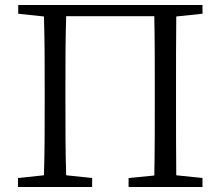

<svg xmlns="http://www.w3.org/2000/svg" viewBox="-20 -749 884 769"><path d="M791 -694V-729H53V-694L156 -683C159 -587 159 -489 159 -392V-337C159 -239 159 -142 156 -47L52 -36V0H349V-36L245 -47C242 -144 242 -244 242 -364V-392C242 -491 242 -589 245 -684H598C600 -588 600 -490 600 -392V-364C600 -243 600 -142 598 -46L495 -36V0H791V-36L686 -47C685 -143 685 -241 685 -337V-392C685 -491 685 -588 686 -683Z"/></svg>

Font: Shippori Mincho
Style: Regular
Weight: 400
Designer: Bonji Tadano  Ryoko NISHIZUKA  (kana & ideographs); Frank Grießhammer (Latin, Greek & Cyrillic); Wenlong ZHANG  (bopomof
Foundry: Adobe Systems Incorporated
Version: Version 1.003;PS 1.001;hotconv 16.6.54;makeotf.lib2.5.65590